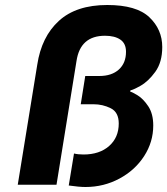

<svg xmlns="http://www.w3.org/2000/svg" viewBox="-20 -738 669 768"><path d="M286 -494 206 1H51L129 -479Q146 -591 215.5 -654.5Q285 -718 409 -718Q526 -718 577.5 -669Q629 -620 629 -550Q629 -489 601 -450.5Q573 -412 541.5 -394.5Q510 -377 502 -377L501 -371Q507 -371 530 -357Q553 -343 573 -313Q593 -283 593 -236Q593 -170 556.5 -113.5Q520 -57 457.5 -23.5Q395 10 322 10Q297 10 255 4L276 -124Q292 -120 314 -120Q378 -120 416.5 -154Q455 -188 455 -244Q455 -289 423 -305Q391 -321 354 -321H303L321 -434H377Q427 -434 455.5 -460Q484 -486 484 -531Q484 -564 461.5 -579.5Q439 -595 400 -595Q301 -595 286 -494Z"/></svg>

Font: Be Vietnam ExtraBold
Style: Italic
Weight: 800
Italic angle: -9.778°
Designer: Gabriel Lam
Foundry: TypeRant
Version: Version 3.000